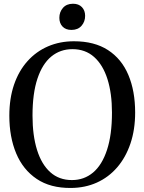

<svg xmlns="http://www.w3.org/2000/svg" viewBox="-20 -966 751 998"><path d="M349 11Q242 12 170.8 -36Q99.5 -84 64 -169Q28.5 -254 28.5 -364.5Q28.5 -454.5 53 -526Q77.5 -597.5 122.8 -648Q168 -698.5 229.5 -725Q291 -751.5 364.5 -751.5Q470.5 -751.5 541.2 -705.8Q612 -660 647.2 -576.5Q682.5 -493 682.5 -381Q682.5 -292 658 -219.8Q633.5 -147.5 589 -96Q544.5 -44.5 483.5 -17Q422.5 10.5 349 11ZM354 -30Q417 -30 463.8 -69.2Q510.5 -108.5 536.2 -186.8Q562 -265 562 -381Q562 -481 538.5 -555Q515 -629 469.2 -669.8Q423.5 -710.5 356.5 -710.5Q293.5 -710.5 247 -672.5Q200.5 -634.5 174.8 -557.8Q149 -481 149 -365Q149 -262 172.5 -186.8Q196 -111.5 241.5 -70.8Q287 -30 354 -30ZM351 -810.5Q321.5 -810.5 305 -828Q288.5 -845.5 288.5 -873.5Q288.5 -903.5 307.2 -925Q326 -946.5 359 -946.5H360Q389 -946.5 405.8 -929Q422.5 -911.5 422.5 -883.5Q422.5 -853.5 403.8 -832Q385 -810.5 352 -810.5Z"/></svg>

Font: Merriweather 72pt
Style: Regular
Weight: 400
Version: Version 2.100